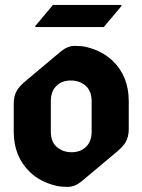

<svg xmlns="http://www.w3.org/2000/svg" viewBox="-20 -728 562 758"><path d="M189 -708.5H459V-703.6L389.6 -621.1H119.6V-625.5ZM247.1 9.8Q221.7 9.8 204.1 5.9Q139.6 -8.8 98.1 -48.8Q34.2 -109.9 34.2 -208.5V-318.4Q34.2 -349.6 46.4 -370.1Q57.1 -388.2 81.1 -408.2L220.2 -524.9Q247.1 -546.9 275.4 -546.9Q300.8 -546.9 318.4 -543Q382.3 -528.3 424.3 -488.3Q488.3 -427.2 488.3 -328.6V-218.8Q488.3 -188 476.1 -167Q465.8 -149.4 441.4 -128.9L302.2 -12.2Q275.4 9.8 247.1 9.8ZM318.8 -147.5Q341.8 -168.9 341.8 -208.5V-328.6Q341.8 -368.7 317.9 -389.6Q293.9 -410.2 259.8 -410.2Q224.6 -410.2 203.6 -389.6Q180.7 -368.2 180.7 -328.6V-208.5Q180.7 -167.5 204.6 -147.5Q228.5 -127 262.7 -127Q296.9 -127 318.8 -147.5Z"/></svg>

Font: Gothica
Style: Bold
Weight: 700
Designer: Wojciech Kalinowski "wmk69" (wmk69@o2.pl)
Foundry: Wojciech Kalinowski "wmk69" (wmk69@o2.pl)
Version: Version 2.1.0; 2021-05-14